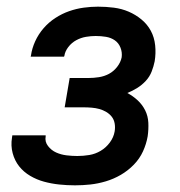

<svg xmlns="http://www.w3.org/2000/svg" viewBox="-20 -548 540 576"><path d="M205 8Q181 8 157.5 5.5Q134 3 112 -3Q90 -9 70.5 -20.5Q51 -32 37.5 -49Q24 -66 18 -88.5Q12 -111 16 -135L17 -142H117V-139Q114 -123 124 -110Q134 -97 148.5 -90.5Q163 -84 179.5 -82Q196 -80 212 -80Q230 -80 248 -83Q266 -86 282 -95.5Q298 -105 309.5 -120.5Q321 -136 324 -154Q326 -166 324 -177.5Q322 -189 315.5 -197.5Q309 -206 299 -212Q289 -218 278 -221Q267 -224 255 -225Q243 -226 231 -226H174L189 -314H246Q261 -314 277 -316.5Q293 -319 307 -326.5Q321 -334 331.5 -347.5Q342 -361 345 -376Q347 -391 341.5 -405Q336 -419 324.5 -427Q313 -435 298 -437.5Q283 -440 267 -440Q253 -440 238 -437.5Q223 -435 209 -427.5Q195 -420 185 -407Q175 -394 173 -380L172 -378H72L73 -382Q76 -403 85.5 -424Q95 -445 110.5 -463Q126 -481 146 -494Q166 -507 187.5 -514.5Q209 -522 231 -525Q253 -528 274 -528Q298 -528 321.5 -525Q345 -522 366 -513Q387 -504 404.5 -489.5Q422 -475 432.5 -455.5Q443 -436 445.5 -412Q448 -388 444 -364Q441 -349 435 -333.5Q429 -318 417.5 -305.5Q406 -293 391.5 -284Q377 -275 362 -269Q379 -260 393 -247Q407 -234 415.5 -217Q424 -200 425 -180Q426 -160 423 -139Q419 -116 409 -94Q399 -72 381.5 -54Q364 -36 342.5 -23.5Q321 -11 297.5 -4Q274 3 251 5.5Q228 8 205 8Z"/></svg>

Font: Iosevka Term Curly SmBd Obl
Style: Regular
Weight: 600
Italic angle: -9°
Designer: Belleve Invis
Foundry: Belleve Invis
Version: Version 32.3.0